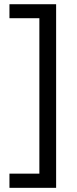

<svg xmlns="http://www.w3.org/2000/svg" viewBox="-20 -734 367 912"><path d="M24.9 90.8H167V-647.5H24.9V-713.9H246.6V158.2H24.9Z"/></svg>

Font: Open Sans
Style: Regular
Weight: 400
Designer: Monotype Design Team
Foundry: Monotype Imaging Inc.
Version: Version 3.000; ttfautohint (v1.8.4)